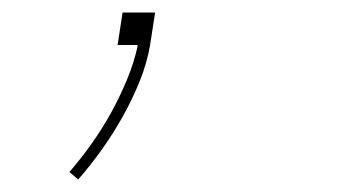

<svg xmlns="http://www.w3.org/2000/svg" viewBox="-20 -72 540 307"><path d="M105 215 91 203Q110 181 127 157Q144 133 158 107.5Q172 82 183 55.5Q194 29 200 2V0H168L176 -52H228L220 0Q215 29 203.5 57.5Q192 86 177 113Q162 140 144 165.5Q126 191 105 215Z"/></svg>

Font: Iosevka SS04 Thin
Style: Italic
Weight: 100
Italic angle: -9°
Monospace: yes
Designer: Belleve Invis
Foundry: Belleve Invis
Version: Version 19.0.0; ttfautohint (v1.8.4)